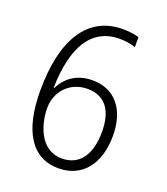

<svg xmlns="http://www.w3.org/2000/svg" viewBox="-135 -818 801 923"><g transform="rotate(20 265.0 -356.5)"><path d="M271 11C393 11 465 -82 465 -225C465 -360 397 -443 283 -443C194 -443 145 -394 121 -345H118C122 -555 193 -675 337 -675C367 -675 396 -670 418 -662V-713C397 -720 365 -724 336 -724C153 -724 62 -568 62 -311C62 -108 132 11 271 11ZM271 -39C155 -39 122 -167 122 -244C122 -326 182 -396 274 -396C366 -396 409 -331 409 -225C409 -104 357 -39 271 -39Z"/></g></svg>

Font: Noto Sans Mono Condensed Light
Style: Regular
Weight: 300
Width: 3
Designer: Monotype Design Team
Foundry: Monotype Imaging Inc.
Version: Version 2.014